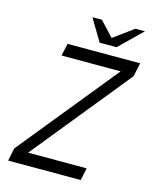

<svg xmlns="http://www.w3.org/2000/svg" viewBox="-118 -866 754 944"><g transform="rotate(15 259.5 -394.0)"><path d="M149.4 -629.9H519L503.9 -560.1L100.6 -63H398.4L385.3 0H15.6L29.3 -65.4L436.5 -566.9H135.7ZM386.7 -676.3H300.3H299.8H300.3L233.4 -788.1H281.7L351.1 -713.9L452.6 -788.1H501L386.2 -676.3Z"/></g></svg>

Font: Fibel Nord
Style: Italic
Weight: 400
Designer: Peter Wiegel
Foundry: Peter Wioegel
Version: Version 000.000